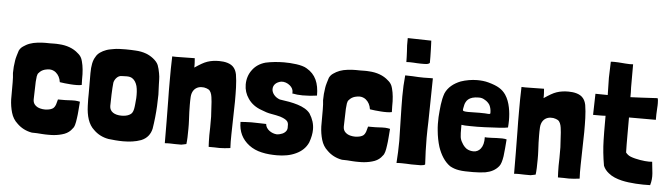

<svg xmlns="http://www.w3.org/2000/svg" viewBox="-47 -904 3836 1104"><g transform="rotate(5 1871.5 -352.5)"><path d="M257 13C268 13 279 13 289 12C310 10 330 6 349 -1C367 -8 382 -19 393 -35C398 -40 402 -47 405 -58C408 -68 410 -80 412 -95C414 -109 416 -124 417 -141C418 -158 420 -175 421 -192C414 -194 404 -195 393 -196C382 -196 370 -196 357 -195C344 -194 332 -194 321 -194H294C292 -185 289 -176 286 -165C282 -154 277 -146 270 -141C262 -136 251 -132 238 -131C233 -130 229 -130 224 -130C216 -130 207 -131 199 -133C186 -136 176 -141 167 -150C159 -158 155 -169 155 -182C155 -206 157 -231 157 -253C157 -274 158 -295 161 -316C163 -327 166 -333 170 -336C179 -347 190 -354 204 -358C213 -360 222 -362 229 -362C244 -362 257 -357 267 -349C283 -336 293 -317 296 -294C305 -293 315 -291 326 -290C337 -289 348 -288 360 -287C371 -286 383 -286 394 -286C405 -286 414 -287 423 -289C422 -311 422 -332 422 -351C421 -370 420 -387 417 -402C414 -417 411 -431 406 -442C401 -453 393 -462 384 -469C370 -482 353 -492 334 -499C315 -506 294 -510 273 -511C263 -512 254 -512 245 -512C228 -512 212 -511 195 -512C179 -512 163 -511 148 -509C132 -507 117 -504 104 -499C90 -494 78 -487 68 -480C57 -473 50 -464 45 -454C43 -447 40 -438 36 -425C32 -412 30 -402 29 -395C25 -371 23 -347 23 -323C25 -307 26 -289 26 -270V-203V-171C27 -144 31 -119 38 -95C45 -71 57 -51 75 -35C98 -12 127 3 161 9C180 9 200 10 223 12C235 13 246 13 257 13Z M687 13C723 13 759 9 791 -3C826 -17 844 -43 851 -74C858 -116 863 -165 865 -206C866 -231 866 -253 867 -272C862 -378 866 -360 860 -395C857 -412 853 -428 848 -441C837 -468 801 -492 776 -501C757 -508 736 -512 715 -513C698 -514 678 -515 657 -515C631 -515 605 -514 590 -511C574 -508 559 -506 546 -501C521 -492 497 -477 487 -456C473 -435 467 -403 467 -361C468 -231 467 -222 467 -212C467 -199 468 -186 468 -173C470 -115 484 -66 517 -37C540 -14 569 1 603 7C629 10 658 13 687 13ZM666 -133C626 -133 597 -150 597 -183C597 -213 599 -285 603 -318C607 -338 625 -360 646 -360C657 -360 667 -361 676 -361C689 -361 700 -359 709 -353C723 -344 732 -328 737 -310C742 -290 743 -265 742 -241C737 -189 738 -155 712 -143C700 -136 683 -133 666 -133Z M928 3C939 2 949 2 958 2C966 2 1009 4 1023 3C1031 2 1041 -1 1052 -3C1055 -23 1056 -57 1056 -91C1056 -108 1056 -125 1055 -140C1053 -176 1052 -202 1052 -229C1052 -244 1052 -258 1053 -275C1055 -307 1071 -327 1094 -334C1104 -337 1114 -337 1125 -336C1148 -331 1158 -326 1165 -310C1172 -295 1173 -275 1175 -257C1176 -246 1179 -198 1180 -172V-110C1180 -99 1179 -82 1179 -65C1179 -40 1180 -14 1181 2C1204 2 1225 2 1244 3C1262 3 1283 1 1306 -2C1305 -25 1304 -51 1305 -81C1306 -107 1308 -243 1309 -271C1309 -300 1309 -327 1308 -352C1307 -378 1305 -403 1301 -427C1297 -446 1291 -456 1285 -464C1267 -488 1231 -495 1198 -495C1174 -495 1152 -492 1131 -485C1110 -478 1089 -465 1059 -445C1060 -468 1058 -481 1057 -499C1017 -499 943 -496 927 -498C925 -450 925 -402 925 -355C925 -317 925 -280 926 -243C927 -161 928 -79 928 3Z M1576 16C1615 16 1653 10 1686 -6C1716 -20 1741 -42 1755 -74C1765 -102 1770 -126 1770 -150C1770 -181 1761 -210 1742 -240C1711 -281 1640 -295 1565 -305C1536 -315 1518 -339 1518 -361C1518 -385 1535 -402 1564 -408C1582 -410 1601 -403 1615 -391C1627 -381 1634 -368 1634 -354C1634 -352 1634 -349 1633 -346C1652 -342 1672 -340 1693 -340C1723 -340 1751 -342 1776 -346C1776 -418 1755 -467 1703 -497C1675 -515 1614 -520 1570 -520C1537 -520 1496 -516 1465 -509C1432 -500 1406 -482 1389 -458C1371 -434 1362 -405 1362 -374C1362 -344 1371 -317 1387 -294C1405 -267 1432 -247 1467 -235C1486 -227 1505 -221 1524 -218C1543 -215 1561 -211 1576 -207C1600 -199 1615 -191 1621 -178C1624 -171 1625 -162 1624 -152C1625 -144 1623 -135 1618 -128C1609 -115 1590 -105 1564 -104C1535 -106 1501 -127 1499 -158C1475 -158 1448 -160 1414 -160C1391 -160 1370 -158 1351 -157C1351 -101 1372 -58 1414 -26C1435 -10 1460 1 1487 7C1516 14 1547 16 1576 16Z M2047 13C2058 13 2069 13 2079 12C2100 10 2120 6 2139 -1C2157 -8 2172 -19 2183 -35C2188 -40 2192 -47 2195 -58C2198 -68 2200 -80 2202 -95C2204 -109 2206 -124 2207 -141C2208 -158 2210 -175 2211 -192C2204 -194 2194 -195 2183 -196C2172 -196 2160 -196 2147 -195C2134 -194 2122 -194 2111 -194H2084C2082 -185 2079 -176 2076 -165C2072 -154 2067 -146 2060 -141C2052 -136 2041 -132 2028 -131C2023 -130 2019 -130 2014 -130C2006 -130 1997 -131 1989 -133C1976 -136 1966 -141 1957 -150C1949 -158 1945 -169 1945 -182C1945 -206 1947 -231 1947 -253C1947 -274 1948 -295 1951 -316C1953 -327 1956 -333 1960 -336C1969 -347 1980 -354 1994 -358C2003 -360 2012 -362 2019 -362C2034 -362 2047 -357 2057 -349C2073 -336 2083 -317 2086 -294C2095 -293 2105 -291 2116 -290C2127 -289 2138 -288 2150 -287C2161 -286 2173 -286 2184 -286C2195 -286 2204 -287 2213 -289C2212 -311 2212 -332 2212 -351C2211 -370 2210 -387 2207 -402C2204 -417 2201 -431 2196 -442C2191 -453 2183 -462 2174 -469C2160 -482 2143 -492 2124 -499C2105 -506 2084 -510 2063 -511C2053 -512 2044 -512 2035 -512C2018 -512 2002 -511 1985 -512C1969 -512 1953 -511 1938 -509C1922 -507 1907 -504 1894 -499C1880 -494 1868 -487 1858 -480C1847 -473 1840 -464 1835 -454C1833 -447 1830 -438 1826 -425C1822 -412 1820 -402 1819 -395C1815 -371 1813 -347 1813 -323C1815 -307 1816 -289 1816 -270V-203V-171C1817 -144 1821 -119 1828 -95C1835 -71 1847 -51 1865 -35C1888 -12 1917 3 1951 9C1970 9 1990 10 2013 12C2025 13 2036 13 2047 13Z M2354 -581H2365C2373 -581 2381 -581 2388 -582C2397 -583 2403 -586 2406 -590V-625C2406 -662 2404 -685 2404 -697L2403 -718L2267 -721C2266 -690 2267 -665 2269 -644C2270 -623 2271 -602 2271 -583C2284 -584 2297 -584 2312 -583C2327 -582 2341 -581 2354 -581ZM2351 1H2405C2418 0 2427 -2 2430 -6C2427 -57 2425 -108 2425 -159C2425 -190 2426 -222 2427 -253L2431 -500V-503H2414C2393 -502 2363 -502 2348 -503C2333 -504 2321 -504 2312 -505C2312 -505 2271 -506 2271 -506C2271 -506 2271 -505 2271 -505C2267 -466 2265 -425 2265 -384C2265 -342 2266 -300 2267 -257L2270 -128C2270 -85 2268 -42 2265 0C2269 -1 2287 -1 2295 -1C2312 -1 2331 0 2351 1Z M2708 14C2734 14 2760 12 2779 9C2811 3 2837 -10 2856 -34C2865 -45 2871 -66 2875 -92C2879 -120 2881 -155 2884 -190C2871 -194 2849 -194 2826 -193C2808 -192 2790 -191 2775 -191C2768 -191 2763 -191 2758 -192C2759 -162 2753 -140 2741 -125C2731 -112 2716 -105 2701 -105C2687 -105 2673 -108 2660 -116C2649 -124 2640 -134 2633 -147C2626 -158 2622 -168 2620 -180C2618 -195 2618 -211 2618 -233V-251C2628 -249 2646 -248 2669 -248C2694 -247 2724 -248 2753 -249C2812 -251 2872 -255 2886 -259C2887 -272 2888 -286 2888 -300C2888 -325 2886 -350 2881 -374C2876 -400 2867 -425 2853 -446C2832 -476 2806 -492 2752 -507C2731 -513 2708 -515 2686 -515C2655 -515 2621 -509 2592 -499C2572 -491 2554 -481 2539 -468C2525 -456 2513 -441 2505 -423C2489 -379 2487 -333 2483 -284C2482 -258 2482 -231 2485 -205C2488 -173 2494 -142 2503 -113C2518 -69 2541 -31 2574 -8C2590 1 2607 7 2626 10C2647 14 2678 14 2708 14ZM2766 -327C2757 -328 2742 -329 2715 -329C2685 -329 2664 -328 2650 -328C2639 -328 2632 -329 2627 -330C2621 -331 2619 -334 2619 -338C2619 -342 2620 -346 2621 -351C2623 -362 2625 -373 2630 -382C2633 -388 2637 -394 2643 -399C2656 -410 2675 -416 2704 -416C2719 -416 2728 -413 2739 -406C2751 -400 2761 -390 2768 -379C2775 -365 2778 -350 2778 -334C2778 -328 2777 -327 2766 -327Z M2944 3C2955 2 2965 2 2974 2C2982 2 3025 4 3039 3C3047 2 3057 -1 3068 -3C3071 -23 3072 -57 3072 -91C3072 -108 3072 -125 3071 -140C3069 -176 3068 -202 3068 -229C3068 -244 3068 -258 3069 -275C3071 -307 3087 -327 3110 -334C3120 -337 3130 -337 3141 -336C3164 -331 3174 -326 3181 -310C3188 -295 3189 -275 3191 -257C3192 -246 3195 -198 3196 -172V-110C3196 -99 3195 -82 3195 -65C3195 -40 3196 -14 3197 2C3220 2 3241 2 3260 3C3278 3 3299 1 3322 -2C3321 -25 3320 -51 3321 -81C3322 -107 3324 -243 3325 -271C3325 -300 3325 -327 3324 -352C3323 -378 3321 -403 3317 -427C3313 -446 3307 -456 3301 -464C3283 -488 3247 -495 3214 -495C3190 -495 3168 -492 3147 -485C3126 -478 3105 -465 3075 -445C3076 -468 3074 -481 3073 -499C3033 -499 2959 -496 2943 -498C2941 -450 2941 -402 2941 -355C2941 -317 2941 -280 2942 -243C2943 -161 2944 -79 2944 3Z M3729 0C3736 -23 3738 -45 3736 -69C3733 -100 3733 -97 3729 -135C3724 -135 3718 -134 3711 -134C3684 -134 3635 -141 3604 -153C3591 -158 3582 -166 3575 -175C3574 -205 3574 -237 3574 -272V-377H3729C3728 -388 3730 -429 3731 -445C3732 -455 3732 -465 3732 -473C3732 -487 3731 -497 3728 -502C3694 -500 3661 -498 3638 -497C3615 -496 3593 -495 3572 -494V-523L3571 -550V-684C3564 -683 3557 -683 3550 -683C3534 -683 3520 -685 3503 -686C3491 -687 3476 -688 3463 -688C3456 -688 3448 -688 3442 -687C3441 -671 3439 -609 3439 -594C3439 -576 3441 -511 3441 -495C3421 -495 3404 -495 3370 -496L3367 -374H3406C3417 -374 3428 -374 3439 -375V-332C3439 -299 3439 -266 3440 -234C3441 -188 3446 -139 3455 -88C3462 -71 3473 -58 3487 -47C3507 -30 3535 -19 3565 -12C3612 -1 3679 2 3729 0Z"/></g></svg>

Font: Londrina Solid CC
Style: CC
Weight: 400
Designer: Marcelo Magalhaes
Foundry: Tipos Pereira
Version: Version 1.003;FEAKit 1.0